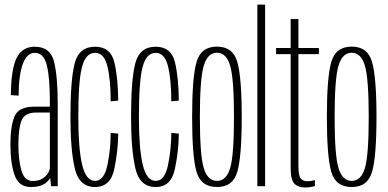

<svg xmlns="http://www.w3.org/2000/svg" viewBox="-20 -805 1678 830"><path d="M201 0 197 -35.5Q191.5 -26.5 183 -18.5Q159.5 3.5 113.5 3.5Q61 3.5 43 -48.2Q25 -100 25 -180Q25 -258.5 42.5 -301.2Q60 -344 129 -344H195.5V-368.5Q195.5 -471 182.2 -523.8Q169 -576.5 130 -576.5Q96.5 -576.5 78.8 -529Q61 -481.5 60.5 -391.5L27 -394Q27.5 -503 51.2 -553Q75 -603 130 -603Q198 -603 213.8 -538Q229.5 -473 229.5 -359.5V0ZM195.5 -82.5V-318.5H136.5Q86.5 -318.5 73 -283.8Q59.5 -249 59.5 -180Q59.5 -115.5 72.2 -69Q85 -22.5 122 -22.5Q154.5 -22.5 175 -41.5Q195.5 -60.5 195.5 -82.5Z M391 3.5Q322 3.5 303.2 -77.2Q284.5 -158 284.5 -299Q284.5 -462 303.2 -532.5Q322 -603 391 -603Q458.5 -603 474.5 -535Q490.5 -467 491 -370L458.5 -367Q458.5 -461.5 444.2 -519Q430 -576.5 391 -576.5Q351 -576.5 334.8 -516.8Q318.5 -457 318.5 -299Q318.5 -163.5 335 -93.2Q351.5 -23 391 -23Q430 -23 444.2 -91Q458.5 -159 458.5 -230.5L491 -227.5Q490.5 -153.5 474.2 -75Q458 3.5 391 3.5Z M653 3.5Q584 3.5 565.2 -77.2Q546.5 -158 546.5 -299Q546.5 -462 565.2 -532.5Q584 -603 653 -603Q720.5 -603 736.5 -535Q752.5 -467 753 -370L720.5 -367Q720.5 -461.5 706.2 -519Q692 -576.5 653 -576.5Q613 -576.5 596.8 -516.8Q580.5 -457 580.5 -299Q580.5 -163.5 597 -93.2Q613.5 -23 653 -23Q692 -23 706.2 -91Q720.5 -159 720.5 -230.5L753 -227.5Q752.5 -153.5 736.2 -75Q720 3.5 653 3.5Z M918 3.5Q848.5 3.5 829.5 -62.5Q810.5 -128.5 810.5 -299.5Q810.5 -470 829.5 -536.8Q848.5 -603.5 918 -603.5Q987 -603.5 1006 -536.8Q1025 -470 1025 -299.5Q1025 -128.5 1006 -62.5Q987 3.5 918 3.5ZM918 -23Q958.5 -23 975 -78.5Q991.5 -134 991.5 -299Q991.5 -464.5 975 -520.8Q958.5 -577 918 -577Q877.5 -577 860.8 -520.8Q844 -464.5 844 -299Q844 -134 860.8 -78.5Q877.5 -23 918 -23Z M1092.5 0V-785H1126V0Z M1298.5 5.5Q1269 5.5 1252.8 -10.8Q1236.5 -27 1236.5 -79V-571H1173.5V-597.5H1236.5V-722.5H1270V-597.5H1358.5V-571H1270V-90.5Q1270 -46.5 1279.5 -34Q1289 -21.5 1309 -21.5Q1325 -21.5 1341.5 -26.5V-0.5Q1320 5.5 1298.5 5.5Z M1500.5 3.5Q1431 3.5 1412 -62.5Q1393 -128.5 1393 -299.5Q1393 -470 1412 -536.8Q1431 -603.5 1500.5 -603.5Q1569.5 -603.5 1588.5 -536.8Q1607.5 -470 1607.5 -299.5Q1607.5 -128.5 1588.5 -62.5Q1569.5 3.5 1500.5 3.5ZM1500.5 -23Q1541 -23 1557.5 -78.5Q1574 -134 1574 -299Q1574 -464.5 1557.5 -520.8Q1541 -577 1500.5 -577Q1460 -577 1443.2 -520.8Q1426.5 -464.5 1426.5 -299Q1426.5 -134 1443.2 -78.5Q1460 -23 1500.5 -23Z"/></svg>

Font: Anybody Condensed ExtraLight
Style: Regular
Weight: 200
Width: 3
Designer: Tyler Finck
Foundry: Etcetera Type Company
Version: Version 1.010; ttfautohint (v1.8.3) -l 8 -r 50 -G 200 -x 14 